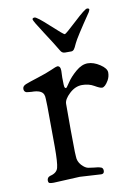

<svg xmlns="http://www.w3.org/2000/svg" viewBox="-77 -699 529 753"><g transform="rotate(-10 187.5 -322.5)"><path d="M114 -648C108 -648 105 -646 105 -642C105 -638 116.3 -618.7 139 -584C161.7 -549.3 178.7 -522.3 190 -503C194 -495.7 200 -492 208 -492H233C237 -492 240.7 -494 244 -498C246 -500 250 -507.7 256 -521C262 -534.3 285.7 -571.3 327 -632C329.7 -637.3 331 -640.3 331 -641C331 -645 328.2 -647 322.5 -647C316.8 -647 299 -633 269 -605C239 -577 222.5 -563 219.5 -563C216.5 -563 199.7 -577.2 169 -605.5C138.3 -633.8 120 -648 114 -648ZM52 -363C78 -363 93.7 -356.7 99 -344C101 -339.3 102 -333.3 102 -326L103 -296L104 -135C104 -92.3 102.2 -64.5 98.5 -51.5C94.8 -38.5 84.3 -30 67 -26C58.3 -23.3 54 -17.7 54 -9C54 -6.3 54.7 -3.7 56 -1C57.3 1.7 64 3 76 3L180 -2L265 3C273 3 277 -1.2 277 -9.5C277 -17.8 273.3 -22.7 266 -24C262 -25.3 258.3 -26.2 255 -26.5C251.7 -26.8 247 -27.3 241 -28C235 -28.7 227.8 -29.7 219.5 -31C211.2 -32.3 202.3 -38 193 -48C183.7 -58 179 -70 179 -84L178 -102L177 -189V-293C177 -305 184.8 -318.3 200.5 -333C216.2 -347.7 233 -355 251 -355C269 -355 284.8 -351 298.5 -343C312.2 -335 321.7 -331 327 -331C335 -331 343.7 -339 353 -355C358.3 -364.3 361 -374.5 361 -385.5C361 -396.5 352.7 -407.5 336 -418.5C319.3 -429.5 303.2 -435 287.5 -435C271.8 -435 256 -428.2 240 -414.5C224 -400.8 211.7 -387.3 203 -374C194.3 -360.7 189.2 -354 187.5 -354C185.8 -354 184.2 -355.2 182.5 -357.5C180.8 -359.8 180 -373 180 -397L181 -424C181 -437.3 176.7 -444 168 -444C165.3 -444 157 -440.8 143 -434.5C129 -428.2 109.8 -421.2 85.5 -413.5C61.2 -405.8 44.5 -400.2 35.5 -396.5C26.5 -392.8 22 -387.3 22 -380C22 -369.3 28.3 -364 41 -364Z"/></g></svg>

Font: Sorts Mill Goudy
Style: Regular
Weight: 400
Version: Version 003.101